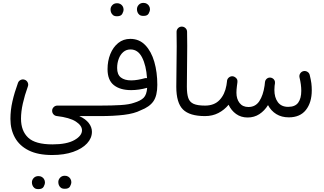

<svg xmlns="http://www.w3.org/2000/svg" viewBox="-20 -795 2257 1339"><path d="M52.7 34.2Q52.7 -26.9 66.7 -88.1Q80.6 -149.4 105.5 -217.3Q110.8 -231.4 124.8 -237.8Q138.7 -244.1 152.3 -238.8Q166.5 -233.9 173.1 -220Q179.7 -206.1 174.3 -191.9Q151.9 -129.9 139.2 -73Q126.5 -16.1 126.5 32.7Q126.5 117.7 176.3 164.8Q226.1 211.9 345.7 211.9Q445.8 211.9 498.8 181.9Q551.8 151.9 551.8 113.8Q551.8 80.6 509 52.7Q466.3 24.9 375.5 14.2Q362.8 12.7 353.8 3.2Q344.7 -6.3 343.8 -19.5Q342.3 -35.2 353.3 -46.9Q364.3 -58.6 379.9 -58.6H678.7Q694.3 -58.6 704.6 -48.1Q714.8 -37.6 714.8 -22Q714.8 -6.8 704.6 3.9Q694.3 14.6 678.7 14.6H533.2Q577.1 34.7 599.1 63.2Q621.1 91.8 621.1 124Q621.1 168.5 586.9 205.3Q552.7 242.2 490.2 264.2Q427.7 286.1 343.3 286.1Q245.1 286.1 180.7 254.2Q116.2 222.2 84.5 165.3Q52.7 108.4 52.7 34.2ZM386.7 474.1Q386.7 457.5 399.2 444.1Q411.6 430.7 431.6 430.7Q445.8 430.7 455.3 436.5Q464.8 442.4 470.2 450.7Q477.5 461.9 477.5 474.6Q477.5 488.8 468.3 505.4Q459 522 431.6 521.5Q413.1 521.5 403.6 513.4Q394 505.4 390.1 494.6Q386.7 484.9 386.7 474.1ZM202.6 476.1Q202.6 459.5 215.1 446.3Q227.5 433.1 248 433.1Q261.7 433.1 271.2 438.7Q280.8 444.3 286.6 453.1Q293.5 464.8 293.5 476.6Q293.5 491.2 284.2 507.6Q274.9 523.9 247.6 523.9Q229 523.9 219.5 515.6Q210 507.3 206.1 496.6Q202.6 487.8 202.6 476.1Z M642.1 -22Q642.1 -37.6 652.8 -48.1Q663.6 -58.6 678.7 -58.6Q762.2 -58.6 821.5 -62.3Q880.9 -65.9 914.6 -78.1Q960.4 -91.8 981.7 -113Q1002.9 -134.3 1006.3 -182.6Q948.7 -166.5 894.5 -166.5Q817.9 -166.5 773.9 -201.4Q730 -236.3 730 -312.5Q730 -370.1 749.3 -418Q768.6 -465.8 804.2 -494.9Q839.8 -523.9 888.7 -523.9Q951.2 -523.9 993.2 -480.2Q1035.2 -436.5 1056.2 -363.8Q1077.1 -291 1077.1 -203.1Q1077.1 -127.9 1049.8 -88.6Q1022.5 -49.3 961.4 -25.9Q917 -2.9 844.5 5.9Q772 14.6 678.7 14.6Q663.6 14.6 652.8 3.9Q642.1 -6.8 642.1 -22ZM796.9 -320.8Q796.9 -274.9 823 -254.6Q849.1 -234.4 894.5 -234.4Q917.5 -234.4 942.6 -238.8Q967.8 -243.2 989.7 -249.5Q997.6 -251.5 1005.4 -250Q999.5 -338.4 970.9 -394.3Q942.4 -450.2 890.1 -450.2Q860.8 -450.2 839.8 -432.1Q818.8 -414.1 807.9 -384.5Q796.9 -355 796.9 -320.8ZM935.1 -731.4Q935.1 -748 947.5 -761.5Q960 -774.9 980 -774.9Q994.1 -774.9 1003.7 -769Q1013.2 -763.2 1018.6 -754.9Q1025.9 -743.7 1025.9 -731Q1025.9 -716.8 1016.6 -700.2Q1007.3 -683.6 980 -684.1Q961.4 -684.1 951.9 -692.1Q942.4 -700.2 938.5 -710.9Q935.1 -720.7 935.1 -731.4ZM751 -729.5Q751 -746.1 763.4 -759.3Q775.9 -772.5 796.4 -772.5Q810.1 -772.5 819.6 -766.8Q829.1 -761.2 835 -752.4Q841.8 -740.7 841.8 -729Q841.8 -714.4 832.5 -698Q823.2 -681.6 795.9 -681.6Q777.3 -681.6 767.8 -689.9Q758.3 -698.2 754.4 -709Q751 -717.8 751 -729.5Z M1209.5 -189.9Q1209.5 -280.3 1211.4 -375.7Q1213.4 -471.2 1211.4 -571.3Q1210.9 -586.9 1221.2 -597.9Q1231.4 -608.9 1246.6 -609.4Q1261.7 -609.9 1272.9 -599.6Q1284.2 -589.4 1284.7 -573.7Q1286.6 -474.6 1284.9 -378.7Q1283.2 -282.7 1283.2 -190.9Q1283.2 -140.6 1293 -111.8Q1302.7 -83 1330.1 -70.8Q1357.4 -58.6 1409.7 -58.6H1410.2Q1425.8 -58.6 1436 -48.1Q1446.3 -37.6 1446.3 -22Q1446.3 -6.8 1436 3.9Q1425.8 14.6 1410.2 14.6H1409.7Q1302.7 14.6 1256.1 -31.5Q1209.5 -77.6 1209.5 -189.9Z M1373.5 -22Q1373.5 -37.6 1384.3 -48.1Q1395 -58.6 1410.2 -58.6Q1474.1 -58.6 1511 -97.4Q1547.9 -136.2 1559.1 -199.7Q1560.5 -210.9 1563 -227.1V-229.5Q1564.5 -245.1 1576.2 -254.6Q1587.9 -264.2 1602.5 -263.2Q1612.3 -262.2 1620.1 -256.3Q1639.2 -243.7 1635.7 -221.2L1635.3 -217.8Q1634.3 -206.5 1632.3 -195.3Q1628.9 -168.9 1628.9 -148.4Q1628.9 -105 1650.6 -76.9Q1672.4 -48.8 1712.4 -48.8Q1761.7 -48.8 1788.6 -89.6Q1815.4 -130.4 1825.2 -197.8Q1826.2 -209 1828.1 -224.1Q1829.6 -235.4 1837.4 -243.2Q1838.4 -244.1 1838.9 -244.6Q1838.9 -244.6 1838.9 -244.6Q1850.6 -255.4 1866.2 -253.9Q1873.5 -252.9 1879.9 -249.5Q1889.2 -244.6 1894.3 -234.9Q1899.4 -225.1 1897.5 -213.9Q1897 -211.4 1897 -209.5Q1896 -202.6 1895 -196.3Q1893.6 -180.7 1893.6 -168Q1893.6 -115.2 1917.7 -82.5Q1941.9 -49.8 1989.7 -49.8Q2038.6 -49.8 2059.8 -79.3Q2081.1 -108.9 2081.1 -161.6Q2081.1 -204.6 2068.8 -254.9Q2065.4 -270 2073.5 -282.7Q2081.5 -295.4 2095.7 -298.8Q2110.4 -302.2 2123.5 -294.4Q2136.7 -286.6 2140.1 -271.5Q2148.4 -237.8 2151.4 -214.4Q2154.3 -190.9 2154.3 -165.5Q2154.3 -80.1 2113.5 -28.3Q2072.8 23.4 1994.1 23.4Q1943.8 23.4 1907 0.7Q1870.1 -22 1849.1 -62Q1824.7 -22.5 1788.8 1Q1752.9 24.4 1707 24.4Q1660.6 24.4 1626.5 -0.2Q1592.3 -24.9 1574.2 -64.5Q1544.4 -28.3 1502.9 -6.8Q1461.4 14.6 1410.2 14.6Q1395 14.6 1384.3 3.9Q1373.5 -6.8 1373.5 -22Z"/></svg>

Font: Mikhak Regular
Style: Regular
Weight: 400
Designer: Amin Abedi
Version: Version 3.3